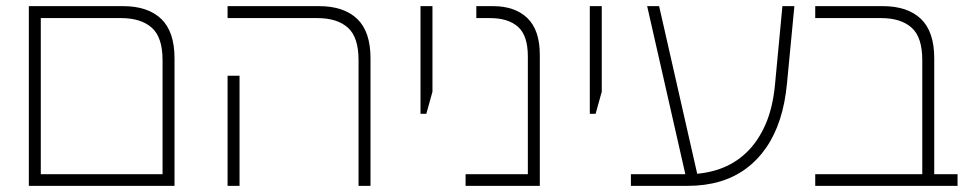

<svg xmlns="http://www.w3.org/2000/svg" viewBox="-20 -606 3171 626"><path d="M74 0V-586H381Q462 -586 505.5 -544.5Q549 -503 549 -416V0ZM113 -38H510V-410Q510 -485 474.5 -516Q439 -547 375 -547H113Z M1149 0V-410Q1149 -485 1114 -516Q1079 -547 1015 -547H722V-586H1020Q1101 -586 1144.5 -544.5Q1188 -503 1188 -416V0ZM722 0V-359H761V0Z M1351 -235V-586H1390V-307L1370 -235Z M1498 0V-38H1701V-422Q1701 -490 1669 -518.5Q1637 -547 1578 -547H1533V-586H1587Q1659 -586 1699.5 -547Q1740 -508 1740 -427V0Z M1903 -235V-586H1942V-307L1922 -235Z M2037 0V-38H2221Q2277 -38 2326 -55Q2375 -72 2413 -108Q2451 -144 2475.5 -199.5Q2500 -255 2507 -332L2531 -586H2570L2546 -335Q2540 -270 2523 -217.5Q2506 -165 2478 -124.5Q2450 -84 2412 -56Q2374 -28 2326.5 -14Q2279 0 2221 0ZM2217 -27 2090 -586H2129L2256 -27Z M2987 0V-410Q2987 -485 2952 -516Q2917 -547 2853 -547H2638V-586H2858Q2939 -586 2982.5 -544.5Q3026 -503 3026 -416V0ZM2638 0V-38H3102V0Z"/></svg>

Font: Noto Sans Hebrew ExtraLight
Style: Regular
Weight: 250
Designer: Monotype Design Team
Foundry: Monotype Imaging Inc.
Version: Version 2.003